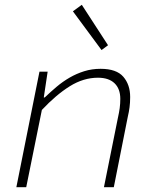

<svg xmlns="http://www.w3.org/2000/svg" viewBox="-20 -778 640 798"><path d="M48 0 144 -480H178L162 -373H166Q190 -396 215.5 -417.5Q241 -439 269.5 -455.5Q298 -472 330 -482Q362 -492 398 -492Q464 -492 492.5 -459Q521 -426 521 -375Q521 -352 518.5 -332.5Q516 -313 511 -292L453 0H412L470 -288Q475 -310 477.5 -328.5Q480 -347 480 -367Q480 -409 456 -432Q432 -455 387 -455Q327 -455 270 -419.5Q213 -384 154 -321L89 0ZM402 -570 283 -731 320 -758 429 -590Z"/></svg>

Font: Source Code Pro Light
Style: Italic
Weight: 300
Italic angle: -11°
Monospace: yes
Designer: Paul D. Hunt, Teo Tuominen
Foundry: Adobe Systems Incorporated
Version: Version 1.050;PS 1.000;hotconv 16.6.51;makeotf.lib2.5.65220